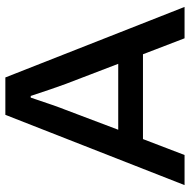

<svg xmlns="http://www.w3.org/2000/svg" viewBox="-16 -710 726 735"><g transform="rotate(-90 347.5 -343.0)"><path d="M5.9 0 274.9 -686H418L688 0H567.9L506.8 -159.2H182.1L121.1 0ZM217.8 -253.9H470.2L393.1 -455.1Q375.5 -502.9 347.2 -588.9H340.8Q308.1 -490.2 293.9 -455.1Z"/></g></svg>

Font: Archivo Medium
Style: Regular
Weight: 500
Designer: Hector Gatti
Foundry: Omnibus-Type
Version: Version 2.001